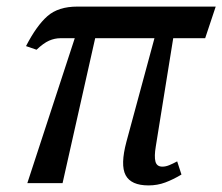

<svg xmlns="http://www.w3.org/2000/svg" viewBox="-20 -556 675 583"><path d="M63 0 207 -440H164Q146 -440 129 -432.5Q112 -425 91 -405L59 -416Q91 -478 124 -507Q157 -536 215 -536H635L603 -440H506L453 -111Q448 -81 452 -65.5Q456 -50 473 -50Q483 -50 494 -54.5Q505 -59 518 -66L531 -26Q506 -11 482 -2Q458 7 431 7Q378 7 361.5 -24Q345 -55 364 -126L449 -440H269L170 0Z"/></svg>

Font: Noto Serif ExtraCondensed Medium
Style: Italic
Weight: 500
Width: 2
Italic angle: -12°
Designer: Monotype Design Team
Foundry: Monotype Imaging Inc.
Version: Version 2.013; ttfautohint (v1.8.4.7-5d5b)